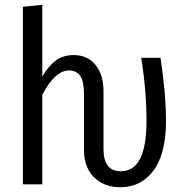

<svg xmlns="http://www.w3.org/2000/svg" viewBox="-20 -766 768 798"><path d="M647 -525.9Q669.9 -376.5 669.9 -261.2Q669.9 -202.1 659.4 -155Q648.9 -107.9 631.1 -77.1Q613.3 -46.4 588.6 -25.9Q564 -5.4 536.9 3.4Q509.8 12.2 479 12.2Q413.6 12.2 371.3 -28.8Q329.1 -69.8 329.1 -142.1V-375Q329.1 -427.2 313.7 -450.2Q298.3 -473.1 267.1 -473.1Q208.5 -473.1 155.8 -372.1V0H75.2V-737.8L155.8 -746.1V-448.2Q181.6 -492.2 212.2 -514.6Q242.7 -537.1 286.1 -537.1Q343.8 -537.1 377 -496.1Q410.2 -455.1 410.2 -386.2V-146Q410.2 -54.2 481.9 -54.2Q588.9 -54.2 588.9 -262.2Q588.9 -389.2 566.9 -525.9Z"/></svg>

Font: Fira Sans Compressed Book
Style: Regular
Weight: 350
Width: 1
Designer: Carrois Corporate & Edenspiekermann AG
Foundry: Carrois Corporate GbR & Edenspiekermann AG
Version: Version 4.203;PS 004.203;hotconv 1.0.88;makeotf.lib2.5.64775